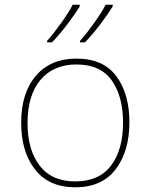

<svg xmlns="http://www.w3.org/2000/svg" viewBox="-20 -786 640 816"><path d="M70 -264Q70 -391 132.5 -464Q195 -537 305 -537Q419 -537 474.5 -462Q530 -387 530 -267Q530 -143 471.5 -66.5Q413 10 300 10Q188 10 129 -65.5Q70 -141 70 -264ZM503 -265Q503 -376 455 -444Q407 -512 305 -512Q207 -512 152 -446.5Q97 -381 97 -263Q97 -149 148.5 -82Q200 -15 300 -15Q401 -15 452 -82.5Q503 -150 503 -265ZM180 -612Q207 -642 239.5 -687.5Q272 -733 289 -766H319V-759Q297 -723 264.5 -680.5Q232 -638 201 -606H180ZM320 -612Q347 -642 379.5 -687.5Q412 -733 429 -766H459V-759Q437 -723 404.5 -680.5Q372 -638 341 -606H320Z"/></svg>

Font: Noto Sans Mono UI Thin
Style: Regular
Weight: 250
Monospace: yes
Designer: Monotype Design team
Foundry: Monotype Imaging Inc.
Version: Version 1.000